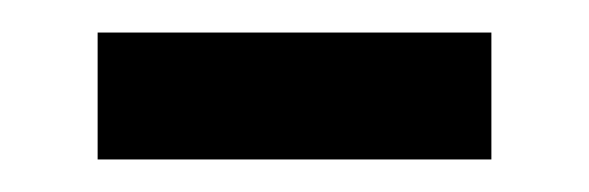

<svg xmlns="http://www.w3.org/2000/svg" viewBox="-20 -327 362 118"><path d="M40 -229V-307H282V-229Z"/></svg>

Font: Noto Sans Canadian Aboriginal
Style: Regular
Weight: 400
Designer: Monotype Design Team, Typotheque's Kevin King
Foundry: Monotype Imaging Inc.
Version: Version 2.002